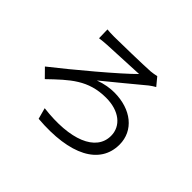

<svg xmlns="http://www.w3.org/2000/svg" viewBox="-161 -1011 1322 1322"><g transform="rotate(45 500.0 -350.5)"><path d="M232 -730 234 -646C255 -649 283 -652 305 -653C355 -656 542 -664 603 -667C518 -580 254 -359 108 -245L169 -183C294 -303 385 -391 558 -391C686 -391 768 -325 768 -229C768 -81 587 -7 310 -41L332 40C663 67 852 -37 852 -228C852 -364 738 -457 572 -457C532 -457 483 -450 429 -430C512 -498 632 -596 706 -658C716 -666 737 -680 750 -687L702 -745C687 -741 663 -738 646 -736C583 -732 355 -727 302 -727C275 -727 250 -728 232 -730Z"/></g></svg>

Font: Noto Sans CJK JP
Style: Regular
Weight: 400
Designer: Ryoko NISHIZUKA 西塚涼子 (kana, bopomofo & ideographs); Paul D. Hunt (Latin, Greek & Cyrillic); Sandoll Communications 산돌커뮤니
Foundry: Adobe
Version: Version 2.004;hotconv 1.0.118;makeotfexe 2.5.65603